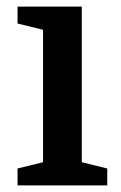

<svg xmlns="http://www.w3.org/2000/svg" viewBox="-20 -560 365 580"><path d="M110 -470 33 -489V-540H227V-70L304 -51V0H33V-51L110 -70Z"/></svg>

Font: Domine SemiBold
Style: Regular
Weight: 600
Designer: Pablo Impallari, Rodrigo Fuenzalida, Brenda Gallo
Foundry: Pablo Impallari, Rodrigo Fuenzalida, Brenda Gallo
Version: Version 2.000